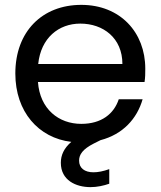

<svg xmlns="http://www.w3.org/2000/svg" viewBox="-20 -577 660 789"><path d="M310 -480C404 -480 483 -421 483 -314H137C148 -421 221 -480 310 -480ZM429 118C404 127 383 131 364 131C328 131 305 114 305 83C305 58 320 36 365 13L393 -1C485 -25 543 -89 566 -169H468C448 -109 397 -68 314 -68C221 -68 144 -129 136 -240H574C577 -259 577 -275 577 -295C577 -444 474 -557 314 -557C154 -557 43 -448 43 -275C43 -118 138 -10 273 6C242 33 230 61 230 92C230 164 292 192 352 192C379 192 406 186 429 178Z"/></svg>

Font: Matrixport Regular
Style: Regular
Weight: 400
Designer: Ninad Kale (Devanagari), Jonny Pinhorn (Latin)
Foundry: Indian Type Foundry
Version: Version 3.200;PS 1.000;hotconv 16.6.54;makeotf.lib2.5.65590